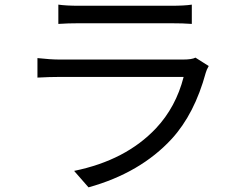

<svg xmlns="http://www.w3.org/2000/svg" viewBox="-20 -765 1040 826"><path d="M877.9 -481Q868.2 -463.9 865.2 -452.1Q816.9 -274.9 719.2 -168Q584 -21 360.8 41L298.8 -29.8Q521 -75.2 650.9 -212.9Q736.8 -304.2 770 -434.1H238.8Q194.8 -434.1 141.1 -431.2V-515.1Q196.8 -508.8 238.8 -508.8H766.1Q806.2 -508.8 820.8 -517.1ZM231 -745.1Q264.2 -740.2 320.8 -740.2H713.9Q774.9 -740.2 805.2 -745.1V-662.1Q769 -665 712.9 -665H320.8Q272 -665 231 -662.1Z"/></svg>

Font: Black Ops One [rus by aLiNcE]
Style: Regular
Weight: 400
Designer: James Grieshaber
Foundry: James Grieshaber
Version: Version 1.002;May 25, 2024;FontCreator 13.0.0.2680 64-bit